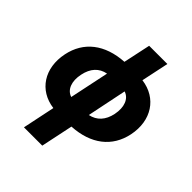

<svg xmlns="http://www.w3.org/2000/svg" viewBox="-268 -916 1312 1312"><g transform="rotate(45 388.5 -259.5)"><path d="M191 240H368L417 7C595 -3 711 -93 742 -244C776 -409 690 -540 536 -560L578 -759H402L360 -562C182 -551 67 -461 36 -310C2 -145 87 -15 240 5ZM213 -291C228 -364 269 -409 333 -421L273 -135C220 -152 196 -212 213 -291ZM565 -264C550 -191 509 -146 445 -133L504 -420C557 -403 581 -343 565 -264Z"/></g></svg>

Font: Noto Sans SemiCondensed Black
Style: Italic
Weight: 900
Width: 4
Italic angle: -12°
Designer: Monotype Design Team
Foundry: Monotype Imaging Inc.
Version: Version 2.013